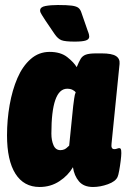

<svg xmlns="http://www.w3.org/2000/svg" viewBox="-20 -738 505 766"><path d="M138 8Q75 8 41.5 -45Q8 -98 8 -198Q8 -260 18.5 -319.5Q29 -379 49.5 -426.5Q70 -474 102.5 -502.5Q135 -531 178 -531Q222 -531 248.5 -510Q275 -489 286 -470Q295 -492 302 -503.5Q309 -515 322.5 -520Q336 -525 364 -525H386Q426 -525 442.5 -514.5Q459 -504 457 -483L425 -165Q422 -143 436 -143Q442 -143 447 -145Q452 -147 456 -147Q460 -147 462 -143.5Q464 -140 464 -127Q464 -117 461.5 -96.5Q459 -76 455.5 -57Q452 -38 449 -32Q441 -14 410.5 -3Q380 8 351 8Q314 8 295 -14.5Q276 -37 271 -71Q252 -38 217 -15Q182 8 138 8ZM221 -139Q229 -139 236.5 -142Q244 -145 256 -157L272 -315Q274 -329 276 -345Q278 -361 282 -370Q278 -375 269.5 -379.5Q261 -384 248 -384Q185 -384 185 -205Q185 -178 193.5 -158.5Q202 -139 221 -139ZM278 -572Q240 -572 225.5 -577.5Q211 -583 198 -602L162 -655Q154 -668 147 -678.5Q140 -689 140 -696Q140 -710 161 -714Q182 -718 211 -718Q248 -718 266.5 -715.5Q285 -713 293 -706.5Q301 -700 305 -687L330 -615Q334 -605 335 -600Q336 -595 336 -592Q336 -581 322.5 -576.5Q309 -572 278 -572Z"/></svg>

Font: Asap Condensed Condensed Black
Style: Italic
Weight: 900
Width: 3
Italic angle: -6°
Designer: Pablo Cosgaya
Foundry: Omnibus-Type
Version: Version 3.001; ttfautohint (v1.8.4.7-5d5b)